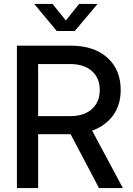

<svg xmlns="http://www.w3.org/2000/svg" viewBox="-20 -961 678 981"><path d="M66.4 0V-727.5H343.3Q460 -727.5 528.3 -666.5Q596.7 -605.5 596.7 -501Q596.7 -424.8 557.6 -371.3Q518.6 -317.9 450.7 -293.5L607.9 0H485.8L340.8 -275.4Q338.4 -275.4 335.9 -275.4H174.8V0ZM174.8 -367.7H338.9Q409.2 -367.7 449.5 -403.6Q489.7 -439.5 489.7 -501Q489.7 -562.5 449.2 -598.1Q408.7 -633.8 338.4 -633.8H174.8ZM248.5 -940.9 316.4 -856.4 384.3 -940.9H478V-940.4L362.3 -802.7H270L155.3 -940.4V-940.9Z"/></svg>

Font: Inter Display Medium
Style: Regular
Weight: 500
Designer: Rasmus Andersson
Foundry: rsms
Version: Version 4.001;git-9221beed3